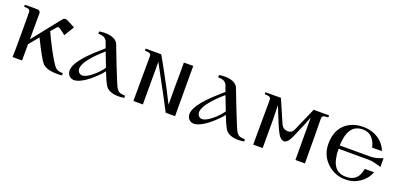

<svg xmlns="http://www.w3.org/2000/svg" viewBox="1 -1340 4316 2099"><g transform="rotate(20 2158.5 -290.0)"><path d="M691 4C691 -13 691 -22 691 -22C651 -21 621 -30 602 -50C581 -72 546 -128 498 -217C457 -294 425 -358 404 -407L455 -466H454C460 -474 468 -478 477 -478C479 -478 481 -478 483 -477C514 -456 541 -437 564 -418L634 -534C566 -571 529 -589 523 -588H506C500 -587 494 -583 487 -575L226 -247C227 -362 227 -464 227 -553C227 -565 214 -579 206 -582C198 -584 144 -584 45 -583C45 -568 45 -560 45 -560C74 -559 93 -557 102 -552C107 -549 111 -543 115 -533C116 -530 117 -452 117 -299C117 -101 116 -1 114 0H225C224 -60 224 -123 225 -189L318 -302C386 -164 433 -79 459 -48C490 -11 548 7 635 7C656 7 674 6 691 4Z M1415 -23C1384 -24 1362 -28 1347 -35C1336 -40 1326 -51 1315 -66H1314C1303 -83 1268 -165 1210 -313L1126 -530C1100 -572 1049 -593 974 -593C951 -593 930 -591 910 -587L907 -561C938 -560 961 -556 976 -548C988 -542 999 -531 1009 -516C1010 -515 1015 -501 1024 -476C1033 -451 1038 -438 1038 -438C957 -367 899 -313 864 -275C788 -193 750 -127 750 -76C750 -55 756 -37 768 -22C795 12 837 17 894 -8C937 -27 986 -60 1039 -109C1082 -148 1111 -179 1127 -203C1156 -129 1179 -80 1195 -55C1222 -13 1274 8 1349 8C1372 8 1393 6 1414 2C1414 9 1416 -3 1415 -23ZM1114 -239C1087 -200 1054 -163 1013 -130C967 -91 928 -71 897 -71C878 -71 864 -79 853 -94C828 -131 845 -186 906 -261C942 -306 990 -354 1050 -405Z M2005 0C2004 0 2004 -106 2004 -318C2004 -495 2004 -584 2004 -584H1895C1896 -564 1896 -517 1895 -444C1894 -354 1894 -305 1894 -298C1894 -199 1894 -131 1895 -93C1854 -176 1799 -282 1728 -411C1666 -524 1634 -581 1631 -584H1450C1450 -587 1450 -586 1450 -582V-561C1479 -560 1498 -557 1507 -552C1512 -550 1516 -544 1521 -534C1522 -529 1523 -503 1522 -455C1521 -352 1521 -300 1521 -300C1520 -117 1520 -17 1520 0H1630V-320C1630 -437 1630 -496 1630 -496C1769 -241 1857 -75 1896 0H2005Z M2809 -23C2778 -24 2756 -28 2741 -35C2730 -40 2720 -51 2709 -66H2708C2697 -83 2662 -165 2604 -313L2520 -530C2494 -572 2443 -593 2368 -593C2345 -593 2324 -591 2304 -587L2301 -561C2332 -560 2355 -556 2370 -548C2382 -542 2393 -531 2403 -516C2404 -515 2409 -501 2418 -476C2427 -451 2432 -438 2432 -438C2351 -367 2293 -313 2258 -275C2182 -193 2144 -127 2144 -76C2144 -55 2150 -37 2162 -22C2189 12 2231 17 2288 -8C2331 -27 2380 -60 2433 -109C2476 -148 2505 -179 2521 -203C2550 -129 2573 -80 2589 -55C2616 -13 2668 8 2743 8C2766 8 2787 6 2808 2C2808 9 2810 -3 2809 -23ZM2508 -239C2481 -200 2448 -163 2407 -130C2361 -91 2322 -71 2291 -71C2272 -71 2258 -79 2247 -94C2222 -131 2239 -186 2300 -261C2336 -306 2384 -354 2444 -405Z M3584 -560C3584 -576 3584 -584 3584 -584H3405L3284 -308C3271 -280 3250 -266 3220 -266C3185 -266 3159 -282 3141 -314C3103 -403 3064 -493 3024 -584H2844V-561C2873 -560 2892 -557 2901 -552C2907 -549 2912 -543 2915 -534C2916 -529 2917 -503 2916 -455C2915 -352 2915 -300 2915 -300C2914 -117 2914 -17 2914 0H3024V-320C3024 -335 3023 -366 3022 -413C3021 -454 3020 -483 3021 -498C3041 -445 3066 -382 3097 -308C3119 -255 3137 -219 3150 -198C3171 -165 3193 -149 3216 -149C3237 -149 3257 -164 3275 -194C3284 -207 3300 -241 3323 -296C3359 -380 3386 -446 3404 -494C3405 -468 3405 -403 3404 -298C3404 -213 3404 -113 3405 0H3516C3515 -31 3514 -137 3514 -318C3514 -333 3513 -381 3512 -462C3511 -505 3512 -529 3513 -533C3515 -542 3519 -548 3526 -552C3535 -557 3555 -559 3584 -560Z M4304 -348C4250 -326 4204 -315 4165 -315H3806C3809 -397 3824 -458 3851 -499C3880 -543 3924 -565 3983 -566C4069 -566 4124 -515 4147 -414H4261C4220 -523 4114 -594 3981 -594C3906 -594 3842 -574 3789 -535C3718 -482 3683 -400 3683 -289C3683 -202 3714 -129 3775 -71C3835 -14 3906 14 3989 14C4050 14 4104 -2 4153 -35C4202 -68 4238 -113 4260 -168L4151 -167C4132 -64 4084 -16 3985 -16C3924 -16 3878 -38 3849 -83C3822 -125 3807 -190 3806 -277L4164 -276C4188 -276 4219 -271 4256 -260C4289 -251 4305 -246 4304 -245Z"/></g></svg>

Font: GFS Nicefore
Style: Regular
Weight: 400
Designer: George Matthiopoulos
Foundry: George Matthiopoulos
Version: Version 1.0